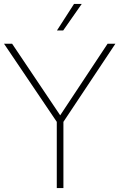

<svg xmlns="http://www.w3.org/2000/svg" viewBox="-30 -964 611 984"><path d="M561.5 -740 295 -339.5V0H261V-339.5L-9.5 -740H32L278.5 -373L521.5 -740ZM262 -808 349.5 -944H389L294 -808Z"/></svg>

Font: Encode Sans Thin
Style: Regular
Weight: 250
Designer: Multiple Designers
Foundry: Impallari Type
Version: Version 2.000